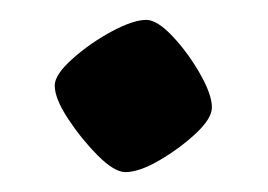

<svg xmlns="http://www.w3.org/2000/svg" viewBox="-20 -364 269 193"><path d="M106 -191Q95 -191 78.5 -207.5Q62 -224 48.5 -244.5Q35 -265 35 -278Q35 -289 53 -305Q71 -321 92.5 -332.5Q114 -344 127 -344Q138 -344 153.5 -327.5Q169 -311 181 -290Q193 -269 193 -256Q193 -245 177 -230Q161 -215 140.5 -203Q120 -191 106 -191Z"/></svg>

Font: Texturina 72pt
Style: Bold
Weight: 700
Designer: Guillermo Torres Carreño
Foundry: Omnibus-Type
Version: Version 1.002; ttfautohint (v1.8.3)